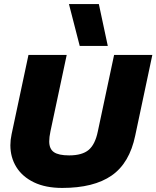

<svg xmlns="http://www.w3.org/2000/svg" viewBox="-20 -914 769 944"><path d="M372 -688 319 -894H466L510 -688ZM286 10Q204 10 147 -17.5Q90 -45 60.5 -92.5Q31 -140 31 -200Q31 -226 37 -254L120 -644H308L228 -268Q222 -240 222 -219Q222 -182 245 -166Q268 -150 320 -150Q384 -150 416 -177Q448 -204 461 -268L541 -644H729L645 -248Q617 -112 529 -51Q441 10 286 10Z"/></svg>

Font: Kanit
Style: Bold Italic
Weight: 700
Italic angle: -12°
Designer: Katatrad Team
Foundry: CadsonDemak
Version: Version 2.000; ttfautohint (v1.8.3)